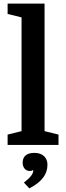

<svg xmlns="http://www.w3.org/2000/svg" viewBox="-20 -800 366 1060"><path d="M22 -57V0H303V-57L226 -76V-780H22V-723L99 -704V-76ZM170 44C126 44 105 64 105 99C105 122 119 144 144 144C153 144 159 142 161 139L164 141C163 161 147 181 112 208L142 240C213 203 242 161 242 109C242 69 214 44 170 44Z"/></svg>

Font: Domine
Style: Bold
Weight: 700
Designer: Pablo Impallari, Rodrigo Fuenzalida, Brenda Gallo
Foundry: Pablo Impallari, Rodrigo Fuenzalida, Brenda Gallo
Version: Version 2.000